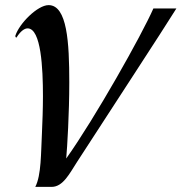

<svg xmlns="http://www.w3.org/2000/svg" viewBox="-20 -731 710 751"><path d="M580 -698C535 -595 351 -268 239 -111C243 -157 251 -286 251 -409C251 -564 243 -711 170 -711C127 -711 55 -639 40 -591C40 -591 40 -590 40 -590C40 -587 42 -584 44 -584C44 -584 44 -584 45 -585C61 -610 76 -620 88 -620C141 -620 148 -463 148 -355C148 -305 146 -255 144 -209C140 -135 142 -46 118 0H182C227 0 253 -54 281 -97C398 -278 620 -617 670 -698Z"/></svg>

Font: Playball
Style: Regular
Weight: 400
Designer: Robert E. Leuschke
Foundry: Robert E. Leuschke
Version: Version 1.001